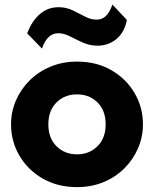

<svg xmlns="http://www.w3.org/2000/svg" viewBox="-20 -790 663 826"><path d="M311.5 15Q228 15 164 -21.8Q100 -58.5 63.8 -120Q27.5 -181.5 27.5 -255Q27.5 -308.5 48.2 -357Q69 -405.5 107 -443.5Q145 -481.5 197 -503.2Q249 -525 311.5 -525Q395 -525 458.8 -488.2Q522.5 -451.5 558.8 -390Q595 -328.5 595 -255Q595 -201.5 574.2 -153Q553.5 -104.5 515.8 -66.5Q478 -28.5 426 -6.8Q374 15 311.5 15ZM311.5 -126Q364 -126 399.2 -160.8Q434.5 -195.5 434.5 -255Q434.5 -314.5 399.5 -349.2Q364.5 -384 311.5 -384Q258 -384 223 -349.2Q188 -314.5 188 -255Q188 -195.5 223.2 -160.8Q258.5 -126 311.5 -126ZM160.5 -581 97 -646.5Q117.5 -700.5 152 -729.8Q186.5 -759 231.5 -759Q265 -759 292.8 -745.5Q320.5 -732 345.5 -718.8Q370.5 -705.5 396.5 -705.5Q442 -705.5 463.5 -770.5L526 -704Q515 -649.5 480.2 -621.5Q445.5 -593.5 400 -593.5Q366 -593.5 336.8 -606.8Q307.5 -620 281.2 -633.5Q255 -647 230.5 -647Q183 -647 160.5 -581Z"/></svg>

Font: Geologica
Style: Bold
Weight: 700
Designer: Sindre Bremnes, Frode Helland
Foundry: Monokrom Skriftforlag AS
Version: Version 1.010; ttfautohint (v1.8.4.7-5d5b);gftools[0.9.28]